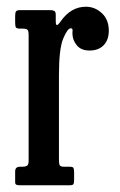

<svg xmlns="http://www.w3.org/2000/svg" viewBox="-20 -550 356 570"><path d="M65 -446Q65 -458 61.8 -461.5Q58.5 -465 47 -465H40Q29 -465 27 -469Q25 -473 25 -484V-502.5Q25 -513 27.8 -516.5Q30.5 -520 41 -520H127.5Q136 -520 140.8 -517.8Q145.5 -515.5 145.5 -506V-488.5Q145.5 -476 148.8 -475.5Q152 -475 160 -486.5Q190.5 -530 235 -530Q262 -530 282.5 -510.8Q303 -491.5 303 -459Q303 -431.5 287.8 -415.8Q272.5 -400 246 -400Q220.5 -400 207.8 -415.8Q195 -431.5 195 -451Q195 -454.5 195.2 -456.2Q195.5 -458 195.5 -460Q195.5 -466 190 -466Q180.5 -466 167.8 -435.8Q155 -405.5 155 -328V-75.5Q155 -64 157.2 -59.5Q159.5 -55 171 -55H187Q196.5 -55 198.2 -51.2Q200 -47.5 200 -38V-15.5Q200 -6.5 197.8 -3.2Q195.5 0 187 0H39Q32.5 0 28.8 -1.5Q25 -3 25 -9.5V-41Q25 -55 39 -55H44.5Q56 -55 60.5 -58.2Q65 -61.5 65 -72.5Z"/></svg>

Font: Besley* Condensed
Style: Regular
Weight: 400
Width: 3
Designer: Owen Earl
Foundry: indestructible type*
Version: Version 3.000; ttfautohint (v1.8.3)